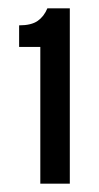

<svg xmlns="http://www.w3.org/2000/svg" viewBox="-20 -886 239 462"><path d="M77 -444V-773H26V-825Q55.5 -825 70.8 -835.8Q86 -846.5 94 -866H148V-444Z"/></svg>

Font: Overpass
Style: Regular
Weight: 400
Designer: Delve Withrington, Dave Bailey, Thomas Jockin
Foundry: Delve Fonts LLC
Version: Version 4.000